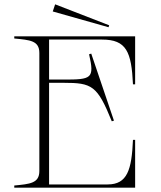

<svg xmlns="http://www.w3.org/2000/svg" viewBox="-20 -868 743 888"><path d="M452 -685C565 -685 588 -628 595 -478H605V-700H46V-690C119 -683 162 -680 162 -623V-77C162 -20 118 -17 46 -10V0H605V-221H595C589 -83 569 -15 478 -15H207V-485H274C405 -485 430 -473 497 -307L507 -310L402 -620L392 -617C418 -504 403 -500 274 -500H207V-685ZM224 -815 482 -742 485 -751 235 -848Z"/></svg>

Font: Sprat Thin
Style: Regular
Weight: 100
Designer: Ethan Nakache
Foundry: Collletttivo
Version: Version 2.000;Glyphs 3.2 (3217)